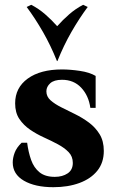

<svg xmlns="http://www.w3.org/2000/svg" viewBox="-20 -764 480 799"><path d="M202 15Q126 15 79.5 -12Q33 -39 33 -88Q33 -107 41 -128.5Q49 -150 70 -170H93Q98 -131 109.5 -98.5Q121 -66 144.5 -47Q168 -28 208 -28Q240 -28 261.5 -42.5Q283 -57 283 -86Q283 -113 265.5 -131Q248 -149 221 -163.5Q194 -178 163 -192Q132 -206 105 -224.5Q78 -243 60.5 -269Q43 -295 43 -334Q43 -399 95.5 -437Q148 -475 238 -475Q272 -475 312.5 -469Q353 -463 378 -448V-315H356Q349 -366 318 -399Q287 -432 238 -432Q205 -432 189 -417.5Q173 -403 173 -384Q173 -362 190.5 -346.5Q208 -331 235 -317.5Q262 -304 292.5 -289Q323 -274 350 -254Q377 -234 394.5 -205.5Q412 -177 412 -136Q412 -87 385 -53.5Q358 -20 310.5 -2.5Q263 15 202 15ZM326 -744 345 -735Q310 -688 277.5 -631.5Q245 -575 219 -510H217Q191 -575 158.5 -631.5Q126 -688 91 -735L110 -744Q141 -728 168 -704.5Q195 -681 218 -655Q241 -681 268 -704.5Q295 -728 326 -744Z"/></svg>

Font: Bona Nova SC
Style: Bold
Weight: 700
Designer: Mateusz Machalski
Foundry: Capitalics
Version: Version 4.001; ttfautohint (v1.8.4.7-5d5b)